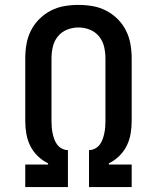

<svg xmlns="http://www.w3.org/2000/svg" viewBox="-20 -763 640 783"><path d="M83 0V-92H176V-97Q153 -108 134 -126.5Q115 -145 103.5 -168Q92 -191 87.5 -217Q83 -243 83 -269V-525Q83 -554 88 -583Q93 -612 106 -638Q119 -664 140 -685Q161 -706 187 -719.5Q213 -733 242 -738Q271 -743 300 -743Q329 -743 358 -738Q387 -733 413 -719.5Q439 -706 460 -685Q481 -664 494 -638Q507 -612 512 -583Q517 -554 517 -525V-269Q517 -243 512.5 -217Q508 -191 496.5 -168Q485 -145 466 -126.5Q447 -108 424 -97V-92H517V0H343V-151H347Q359 -152 370 -158.5Q381 -165 388 -175Q395 -185 399 -196.5Q403 -208 405.5 -220Q408 -232 409 -244.5Q410 -257 410 -269V-525Q410 -549 404.5 -572.5Q399 -596 384 -614.5Q369 -633 346.5 -642Q324 -651 300 -651Q276 -651 253.5 -642Q231 -633 216 -614.5Q201 -596 195.5 -572.5Q190 -549 190 -525V-269Q190 -257 191 -244.5Q192 -232 194.5 -220Q197 -208 201 -196.5Q205 -185 212 -175Q219 -165 230 -158.5Q241 -152 253 -151H257V0Z"/></svg>

Font: Iosevka Aile Semibold
Style: Regular
Weight: 600
Designer: Belleve Invis
Foundry: Belleve Invis
Version: Version 31.1.0; ttfautohint (v1.8.4)